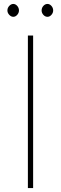

<svg xmlns="http://www.w3.org/2000/svg" viewBox="-20 -959 310 979"><path d="M17.8 -905.6Q17.8 -918.9 27.2 -928.9Q36.7 -938.9 47.8 -938.9Q58.9 -938.9 67.8 -928.9Q76.7 -918.9 76.7 -905.6Q76.7 -893.3 67.8 -883.3Q58.9 -873.3 47.8 -873.3Q36.7 -873.3 27.2 -883.3Q17.8 -893.3 17.8 -905.6ZM192.2 -905.6Q192.2 -918.9 201.1 -928.9Q210 -938.9 222.2 -938.9Q233.3 -938.9 242.2 -928.9Q251.1 -918.9 251.1 -905.6Q251.1 -893.3 242.2 -883.3Q233.3 -873.3 222.2 -873.3Q210 -873.3 201.1 -883.3Q192.2 -893.3 192.2 -905.6ZM148.9 -777.8V0H122.2V-777.8Z"/></svg>

Font: Paperlogy 1 Thin
Style: Regular
Weight: 250
Designer: redesigned by Lee Juim, glyphs from Gmarket Sans & Montserrat
Foundry: PT&
Version: Version 1.001